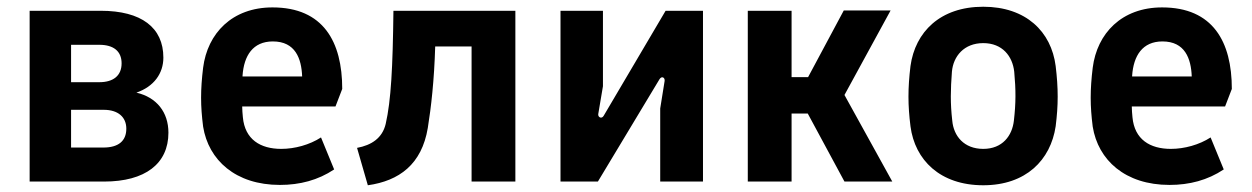

<svg xmlns="http://www.w3.org/2000/svg" viewBox="-20 -539 3716 570"><path d="M68 0H289C411 0 480 -53 480 -145C480 -206 445 -250 385 -264C437 -282 465 -321 465 -368C465 -457 400 -507 279 -507H68ZM287 -101H191V-213H288C331 -213 355 -191 355 -157C355 -120 331 -101 287 -101ZM275 -295H191V-406H275C317 -406 341 -387 341 -351C341 -314 316 -295 275 -295Z M811 10C870 10 924 -4 972 -36L933 -131C899 -109 855 -97 815 -97C753 -97 707 -125 701 -191C700 -202 699 -213 699 -223H976L996 -275C996 -415 940 -517 789 -517C669 -517 596 -440 583 -338C579 -305 577 -277 577 -249C577 -221 579 -195 583 -163C599 -64 679 10 811 10ZM700 -312V-314C704 -374 731 -416 790 -416C857 -416 875 -365 877 -312Z M1040 -100 1072 11C1165 -2 1232 -51 1250 -159C1260 -221 1269 -300 1272 -401H1380V0H1510V-507H1148C1146 -339 1141 -241 1125 -171C1115 -129 1083 -108 1040 -100Z M1644 0H1755L1938 -304C1945 -315 1955 -308 1953 -298L1940 -217V0H2067V-507H1956L1772 -195C1766 -185 1755 -191 1756 -200L1770 -283V-507H1644Z M2200 0H2330V-202H2378L2487 0H2629L2487 -257L2624 -508H2485L2379 -310H2330V-507H2200Z M2899 11C3026 11 3099 -64 3114 -164C3118 -196 3120 -224 3120 -252C3120 -281 3118 -310 3114 -343C3101 -445 3026 -519 2899 -519C2771 -519 2697 -444 2683 -343C2679 -310 2677 -281 2677 -252C2677 -224 2679 -196 2683 -164C2696 -64 2771 11 2899 11ZM2899 -97C2842 -97 2811 -135 2807 -181C2801 -233 2802 -273 2806 -326C2810 -372 2842 -411 2899 -411C2956 -411 2986 -372 2991 -326C2996 -272 2996 -233 2990 -181C2985 -136 2956 -97 2899 -97Z M3452 10C3511 10 3565 -4 3613 -36L3574 -131C3540 -109 3496 -97 3456 -97C3394 -97 3348 -125 3342 -191C3341 -202 3340 -213 3340 -223H3617L3637 -275C3637 -415 3581 -517 3430 -517C3310 -517 3237 -440 3224 -338C3220 -305 3218 -277 3218 -249C3218 -221 3220 -195 3224 -163C3240 -64 3320 10 3452 10ZM3341 -312V-314C3345 -374 3372 -416 3431 -416C3498 -416 3516 -365 3518 -312Z"/></svg>

Font: Finlandica SemiBold
Style: Regular
Weight: 600
Designer: Niklas Ekholm, Juho Hiilivirta, Jaakko Suomalainen
Foundry: Helsinki Type Studio
Version: Version 2.000;Glyphs 3.2 (3202)